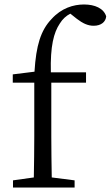

<svg xmlns="http://www.w3.org/2000/svg" viewBox="-20 -837 494 857"><path d="M37 -505V-468H133V-228C133 -167 132 -106 131 -45L38 -32V0H313V-32L211 -45C210 -106 209 -167 209 -228V-468H364V-514H207C204 -631 220 -692 247 -732C259 -752 276 -767 294 -776L323 -753C349 -733 372 -722 398 -722C432 -722 452 -740 454 -764C443 -800 403 -817 355 -817C308 -817 254 -801 210 -752C162 -702 141 -634 134 -517Z"/></svg>

Font: Source Han Serif
Style: Regular
Weight: 400
Designer: Ryoko NISHIZUKA 西塚涼子 (kana & ideographs); Frank Grießhammer (Latin, Greek & Cyrillic); Wenlong ZHANG 张文龙 (bopomofo); San
Foundry: Adobe Systems Incorporated
Version: Version 1.001;PS 1.001;hotconv 16.6.54;makeotf.lib2.5.65590